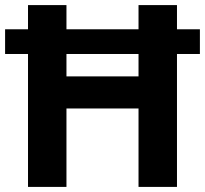

<svg xmlns="http://www.w3.org/2000/svg" viewBox="-20 -734 805 754"><path d="M0 -522V-619H90V-714H241V-619H524V-714H675V-619H765V-522H675V0H524V-308H241V0H90V-522ZM241 -434H524V-522H241Z"/></svg>

Font: BC Sans
Style: Bold
Weight: 700
Designer: Monotype Design Team
Province of B.C.
Foundry: Monotype Imaging Inc.
Version: Version 2.000;GOOG;noto-source:20170915:90ef993387c0